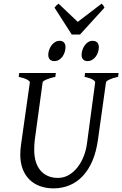

<svg xmlns="http://www.w3.org/2000/svg" viewBox="-20 -1014 668 1049"><path d="M625 -594.2Q594.2 -587.4 577.1 -579.1Q560.1 -570.8 559.1 -564L515.1 -250Q506.3 -186 485.4 -136.5Q464.4 -86.9 433.1 -53.2Q401.9 -19.5 361.1 -2.2Q320.3 15.1 272 15.1Q231.9 15.1 198.5 2.9Q165 -9.3 141.1 -32.7Q117.2 -56.2 104 -90.6Q90.8 -125 90.8 -169.9Q90.8 -195.8 95.2 -226.1L143.1 -564Q144 -569.8 128.9 -578.6Q113.8 -587.4 82 -594.2L85 -615.2H285.2L282.2 -594.2Q251.5 -587.4 232.7 -579.1Q213.9 -570.8 212.9 -564L169.9 -249Q168 -234.9 167.5 -220.7Q167 -206.5 167 -193.8Q167 -159.7 175.3 -131.8Q183.6 -104 200 -84Q216.3 -64 240.7 -53Q265.1 -42 296.9 -42Q328.6 -42 355.5 -57.6Q382.3 -73.2 402.8 -99.1Q423.3 -125 436.8 -158.7Q450.2 -192.4 455.1 -229L500 -564Q501 -569.8 487.3 -578.6Q473.6 -587.4 441.9 -594.2L444.8 -615.2H627.9ZM337.9 -756.3Q337.9 -742.7 333.5 -729.2Q329.1 -715.8 321.3 -704.8Q313.5 -693.8 302 -687Q290.5 -680.2 276.9 -680.2Q261.2 -680.2 252.4 -689Q243.7 -697.8 243.7 -714.4Q243.7 -727.5 248.3 -741Q252.9 -754.4 261 -765.6Q269 -776.9 280.5 -783.9Q292 -791 305.7 -791Q320.8 -791 329.3 -782Q337.9 -772.9 337.9 -756.3ZM520 -756.3Q520 -742.7 515.6 -729.2Q511.2 -715.8 503.2 -704.8Q495.1 -693.8 483.6 -687Q472.2 -680.2 458 -680.2Q442.9 -680.2 434.3 -689Q425.8 -697.8 425.8 -714.4Q425.8 -727.5 430.2 -741Q434.6 -754.4 442.4 -765.6Q450.2 -776.9 461.4 -783.9Q472.7 -791 486.8 -791Q502 -791 511 -782Q520 -772.9 520 -756.3ZM417 -825.2H372.1L277.8 -972.2Q284.7 -981.4 288.6 -984.9Q292.5 -988.3 299.8 -994.1L404.8 -894.5L535.2 -994.1Q541 -988.8 543.7 -985.1Q546.4 -981.4 550.8 -972.2Z"/></svg>

Font: Gentium Plus
Style: Italic
Weight: 400
Italic angle: -8°
Designer: J. Victor Gaultney, Annie Olsen, Iska Routamaa
Foundry: SIL International
Version: Version 1.510